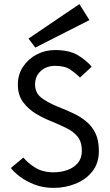

<svg xmlns="http://www.w3.org/2000/svg" viewBox="-20 -910 535 936"><path d="M241 6Q190 6 148 -10.5Q106 -27 76.5 -49.5Q47 -72 33 -91L94 -142Q117 -114 153 -92Q189 -70 241 -70Q278 -70 309.5 -81.5Q341 -93 360 -116Q379 -139 379 -174Q379 -218 358.5 -243.5Q338 -269 305 -285Q272 -301 232 -318Q195 -332 157 -354.5Q119 -377 93 -411.5Q67 -446 67 -498Q67 -547 92.5 -585Q118 -623 159 -644.5Q200 -666 248 -666Q318 -666 359.5 -641Q401 -616 427 -585L370 -532Q349 -553 322.5 -571Q296 -589 248 -589Q207 -589 179 -564Q151 -539 151 -498Q151 -458 180.5 -434.5Q210 -411 264 -389Q302 -374 337.5 -357.5Q373 -341 401 -317.5Q429 -294 445.5 -260Q462 -226 462 -174Q462 -114 430 -74Q398 -34 347.5 -14Q297 6 241 6ZM152 -678 119 -722 367 -890 416 -812Z"/></svg>

Font: Lil Grotesk Medium
Style: Regular
Weight: 500
Designer: Bastien Sozeau
Foundry: NBR — Bastien Sozeau
Version: Version 3.003; ttfautohint (v1.8.4.7-5d5b);gftools[0.9.33]